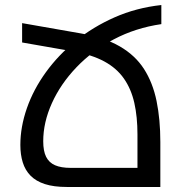

<svg xmlns="http://www.w3.org/2000/svg" viewBox="-20 -744 728 764"><path d="M622 -648Q519 -633 433 -587.5Q347 -542 284 -476Q221 -410 186.5 -333.5Q152 -257 152 -182Q152 -143 163.5 -120Q175 -97 199 -86.5Q223 -76 261 -76H527V-209Q527 -279 514.5 -334.5Q502 -390 473 -431.5Q444 -473 395 -499.5Q346 -526 274 -539L68 -575V-652L302 -611Q395 -595 456.5 -559.5Q518 -524 553 -469.5Q588 -415 603 -342Q618 -269 618 -179V0H246Q194 0 158.5 -11.5Q123 -23 101.5 -45Q80 -67 70.5 -98Q61 -129 61 -167Q61 -239 87 -313.5Q113 -388 162.5 -456.5Q212 -525 281 -581Q350 -637 436 -675Q522 -713 622 -724Z"/></svg>

Font: Noto Sans Armenian
Style: Regular
Weight: 400
Designer: Monotype Design Team
Foundry: Monotype Imaging Inc.
Version: Version 2.007